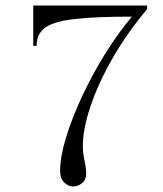

<svg xmlns="http://www.w3.org/2000/svg" viewBox="-20 -663 590 693"><path d="M279 -136Q279 -111 285 -83.5Q291 -56 291 -36Q291 -14 276.5 -2Q262 10 244 10Q227 10 212 -4Q197 -18 197 -47Q197 -96 218 -165.5Q239 -235 275 -312.5Q311 -390 357.5 -465.5Q404 -541 456 -603Q326 -603 250.5 -594.5Q175 -586 143.5 -563.5Q112 -541 112 -497L100 -498V-643H511V-630Q437 -542 385 -450.5Q333 -359 306 -277.5Q279 -196 279 -136Z"/></svg>

Font: Gilda Display
Style: Regular
Weight: 400
Designer: Eduardo Rodriguez Tunni
Foundry: Eduardo Rodriguez Tunni
Version: Version 1.002; ttfautohint (v1.8.4.7-5d5b);gftools[0.9.22]